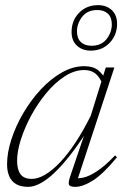

<svg xmlns="http://www.w3.org/2000/svg" viewBox="-20 -717 488 747"><path d="M254 -33.5 313 -207.5H319Q284.5 -153.5 252.5 -112.8Q220.5 -72 191.8 -44.8Q163 -17.5 137.2 -3.8Q111.5 10 89.5 10Q60.5 10 42.5 -0.8Q24.5 -11.5 16 -31.2Q7.5 -51 7.5 -77.5Q7.5 -123.5 24.5 -175.5Q41.5 -227.5 71.2 -278Q101 -328.5 139.2 -369.5Q177.5 -410.5 220.8 -435Q264 -459.5 307.5 -459.5Q342 -459.5 361.8 -443.8Q381.5 -428 395.5 -399.5L380.5 -386.5Q369 -416 352 -430.2Q335 -444.5 307.5 -444.5Q269.5 -444.5 231.8 -420Q194 -395.5 160.5 -355.2Q127 -315 101.5 -267.8Q76 -220.5 61.2 -174.2Q46.5 -128 46.5 -92Q46.5 -57.5 59.8 -39.2Q73 -21 103.5 -21Q128 -21 156.2 -37.8Q184.5 -54.5 214.2 -86Q244 -117.5 274 -163Q304 -208.5 333 -266.5L378 -411L391.5 -454.5H425L278.5 -9L266 -24Q282.5 -21.5 304.8 -26.2Q327 -31 357.2 -50.8Q387.5 -70.5 428 -112.5L435 -105Q382 -40.5 342.2 -15.2Q302.5 10 273 10Q251.5 10 248.2 1.2Q245 -7.5 254 -33.5ZM361.5 -697Q394 -697 414.8 -677.8Q435.5 -658.5 435.5 -624.5Q435.5 -580.5 406.5 -550.2Q377.5 -520 333 -520Q300.5 -520 279.5 -539.2Q258.5 -558.5 258.5 -592.5Q258.5 -637 287.5 -667Q316.5 -697 361.5 -697ZM336 -539Q374.5 -539 394.8 -565.2Q415 -591.5 415 -622Q415 -649.5 399.8 -663.8Q384.5 -678 358.5 -678Q320 -678 299.8 -651.8Q279.5 -625.5 279.5 -595Q279.5 -567.5 294.8 -553.2Q310 -539 336 -539Z"/></svg>

Font: Newsreader 36pt ExtraLight
Style: Italic
Weight: 250
Italic angle: -17°
Designer: Hugues Gentile
Foundry: Production Type
Version: Version 1.003